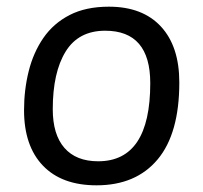

<svg xmlns="http://www.w3.org/2000/svg" viewBox="-20 -549 609 575"><path d="M269 6Q165 6 108.5 -53Q52 -112 52 -219Q52 -280 66 -336Q80 -392 110 -435.5Q140 -479 188.5 -504Q237 -529 306 -529Q407 -529 462 -469.5Q517 -410 517 -302Q517 -149 452 -71.5Q387 6 269 6ZM274 -66Q430 -66 430 -300Q430 -457 295 -457Q215 -457 176.5 -394.5Q138 -332 138 -222Q138 -146 173 -106Q208 -66 274 -66Z"/></svg>

Font: Asap
Style: Italic
Weight: 400
Italic angle: -6°
Designer: Pablo Cosgaya
Foundry: Omnibus-Type
Version: Version 3.001; ttfautohint (v1.8.3)